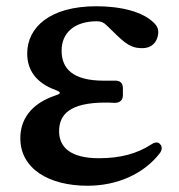

<svg xmlns="http://www.w3.org/2000/svg" viewBox="-20 -571 572 614"><path d="M260 23C354 23 439 -14 491 -81C499 -92 499 -102 492 -110C485 -118 475 -117 462 -108C418 -80 366 -65 296 -65C206 -65 169 -100 169 -151C169 -203 200 -243 318 -243C326 -243 333 -243 346 -242C364 -242 373 -251 373 -267V-289C373 -305 364 -314 347 -313H312C212 -313 177 -352 177 -409C177 -466 218 -503 290 -503C303 -503 312 -499 321 -490L354 -458C391 -422 409 -417 436 -417C463 -417 483 -434 486 -464C487 -476 484 -485 476 -494C439 -535 363 -551 288 -551C139 -551 67 -483 67 -400C67 -347 95 -306 158 -283C176 -276 176 -272 158 -266C77 -239 45 -187 45 -129C45 -31 137 23 260 23Z"/></svg>

Font: 寒蝉锦书宋Pro Soft
Style: Regular
Weight: 700
Designer: 寒蝉锦书宋{Warren} 思源宋体{Ryoko NISHIZUKA 西塚涼子 (kana & ideographs); Frank Grießhammer (Latin, Greek & Cyrillic); Wenlong ZHANG 
Foundry: Adobe & ChillType
Version: Version 2.000;Glyphs 3.1.1 (3135)